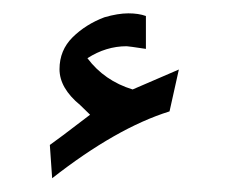

<svg xmlns="http://www.w3.org/2000/svg" viewBox="-20 -252 335 282"><path d="M97.7 -97.7Q67.4 -122.6 67.4 -150.4Q67.4 -178.2 86.7 -197.3Q106 -216.3 133.3 -226.6Q153.3 -232.4 168.5 -232.4Q183.6 -232.4 194.3 -228.5V-180.2Q168.5 -184.1 166 -184.1Q135.7 -184.1 108.4 -166.5Q133.3 -133.3 174.8 -120.6L242.7 -149.9L229 -88.4Q150.9 -64 56.6 9.8L53.2 -39.1Q62.5 -45.4 112.3 -83.5Z"/></svg>

Font: VizhehAzad
Style: Regular
Weight: 400
Designer: damoon khanjanzadeh
Foundry: http://font-store.ir
Version: Version:0.0.3;RFB:1.2.5;Building:2016-04-04 21:25:54.909891